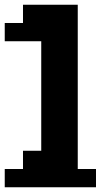

<svg xmlns="http://www.w3.org/2000/svg" viewBox="-97 -790 425 810"><path d="M0 -77V-154H77V-616H-77V-693H0V-770H231V-77H308V0H-77V-77Z"/></svg>

Font: Coral Pixels
Style: Regular
Weight: 400
Designer: Tanukizamurai
Foundry: TanukiFont
Version: Version 1.000; ttfautohint (v1.8.4.7-5d5b)